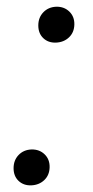

<svg xmlns="http://www.w3.org/2000/svg" viewBox="-20 -554 280 580"><path d="M21 0ZM75.2 -102.5Q99.1 -103 114.7 -87.9Q130.4 -72.8 129.9 -48.8Q129.4 -24.9 113.8 -10Q98.1 4.9 74.7 5.9Q51.3 6.8 36.1 -7.6Q21 -22 21 -45.9Q21 -69.8 36.1 -85.7Q51.3 -101.6 75.2 -102.5ZM149.9 -533.7Q173.8 -534.2 189.5 -519Q205.1 -503.9 204.6 -480Q204.1 -456.1 188.5 -441.2Q172.9 -426.3 149.4 -425.3Q126 -424.3 110.8 -438.7Q95.7 -453.1 95.7 -477.1Q95.7 -501 110.8 -516.8Q126 -532.7 149.9 -533.7Z"/></svg>

Font: Roboto
Style: Italic
Weight: 400
Italic angle: -12°
Designer: Google
Version: Version 2.134; 2016; ttfautohint (v1.6)